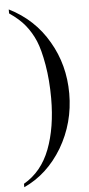

<svg xmlns="http://www.w3.org/2000/svg" viewBox="-61 -728 453 977"><g transform="rotate(-5 166.0 -240.0)"><path d="M22.5 -673.8V-694.3Q151.4 -629.9 221.7 -507.8Q292 -387.7 292 -241.2Q292 -91.8 217.8 34.2Q142.6 159.2 22.5 213.9V196.3Q114.3 143.6 156.2 33.7Q198.2 -76.2 198.2 -225.6Q198.2 -317.4 184.6 -396.5Q170.9 -475.6 151.9 -520.5Q132.8 -565.4 103 -602.5Q73.2 -639.6 22.5 -673.8Z"/></g></svg>

Font: Menaion Unicode
Style: Regular
Weight: 400
Designer: Aleksandr Andreev
Foundry: Ponomar Technologies, Inc.
Version: 2.0